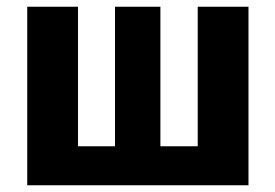

<svg xmlns="http://www.w3.org/2000/svg" viewBox="-20 -551 819 571"><path d="M719 -531V0H61V-531H212V-116H322V-531H457V-116H568V-531Z"/></svg>

Font: FiraGO
Style: Bold
Weight: 700
Designer: bBox Type
Foundry: bBox Type GmbH
Version: Version 1.001;PS 001.001;hotconv 1.0.88;makeotf.lib2.5.64775